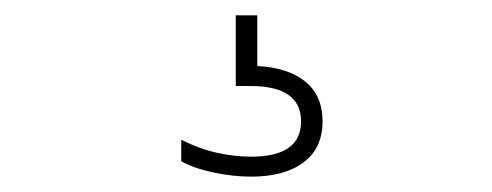

<svg xmlns="http://www.w3.org/2000/svg" viewBox="-20 -30 640 250"><path d="M307 200Q284 200 258.8 194.8Q233.5 189.5 216 180V152Q240 164 262.8 169Q285.5 174 307 174Q372 174 372 128Q372 82 306 82H287V-10H315V56Q355 58 377.5 76.2Q400 94.5 400 128Q400 163 375.2 181.5Q350.5 200 307 200Z"/></svg>

Font: Encode Sans Expanded Thin
Style: Regular
Weight: 100
Width: 7
Designer: Multiple Designers
Foundry: Impallari Type
Version: Version 3.000; ttfautohint (v1.8.3) -l 8 -r 50 -G 200 -x 14 